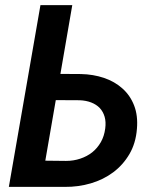

<svg xmlns="http://www.w3.org/2000/svg" viewBox="-20 -731 627 751"><path d="M216.3 -441.9 262.7 -710.9H138.2L14.6 0H233.4Q286.6 0.5 335.4 -13.9Q384.3 -28.3 422.9 -57.1Q461.4 -85.9 486.3 -128.4Q511.2 -170.9 515.6 -227.1Q520 -278.8 504.6 -318.4Q489.3 -357.9 459 -384.8Q428.7 -412.1 386.7 -426.3Q344.7 -440.4 296.4 -441.4ZM198.2 -339.4 292 -338.9Q316.9 -337.9 336.9 -330.1Q356.9 -322.3 370.1 -308.6Q383.3 -294.4 389.2 -274.4Q395 -254.4 391.6 -228.5Q387.7 -198.2 374.3 -174.8Q360.8 -151.4 340.8 -135.3Q320.3 -119.1 293.9 -110.4Q267.6 -101.6 238.3 -101.6L157.2 -102.5Z"/></svg>

Font: Roboto Mono SemiBold
Style: Italic
Weight: 600
Italic angle: -10°
Monospace: yes
Designer: Google
Version: Version 3.000